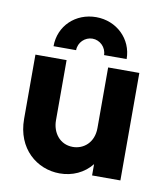

<svg xmlns="http://www.w3.org/2000/svg" viewBox="-73 -659 631 733"><g transform="rotate(10 243.0 -292.0)"><path d="M100 -460.4H187.5C187.5 -490.3 212.5 -514.6 241.7 -514.6C270.8 -514.6 295.8 -490.3 295.8 -460.4H383.3C383.3 -538.2 320.8 -597.9 241.7 -597.9C161.8 -597.9 100 -539.6 100 -460.4ZM206.9 13.9C256.2 13.9 300.7 -6.2 330.6 -43.8V0H440.3V-416.7H319.4V-181.9C319.4 -125 280.6 -94.4 238.9 -94.4C187.5 -94.4 158.3 -136.8 158.3 -183.3V-416.7H37.5V-167.4C37.5 -52.1 118.8 13.9 206.9 13.9Z"/></g></svg>

Font: Afacad
Style: Bold
Weight: 700
Designer: Kristian Moeller
Foundry: Dicotype
Version: Version 1.000